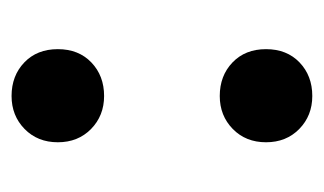

<svg xmlns="http://www.w3.org/2000/svg" viewBox="-134 -435 560 332"><g transform="rotate(-90 146.0 -269.0)"><path d="M66 -449Q66 -484 89 -506.5Q112 -529 146 -529Q181 -529 204 -507Q227 -485 227 -449Q227 -413 204 -391Q181 -369 146 -369Q112 -369 89 -391.5Q66 -414 66 -449ZM66 -89Q66 -124 89 -146.5Q112 -169 146 -169Q181 -169 204 -147Q227 -125 227 -89Q227 -53 204 -31Q181 -9 146 -9Q112 -9 89 -31.5Q66 -54 66 -89Z"/></g></svg>

Font: MaitreeSemiBold
Style: Regular
Weight: 600
Designer: CadsonDemak Team
Foundry: CadsonDemak
Version: Version 1.000